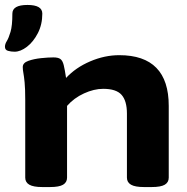

<svg xmlns="http://www.w3.org/2000/svg" viewBox="-40 -754 757 776"><path d="M19 -545Q5 -545 -7.5 -548.5Q-20 -552 -20 -565Q-20 -576 -12.5 -588Q-5 -600 2.5 -625Q10 -650 10 -699Q10 -734 71 -734Q131 -734 131 -699Q131 -655 113 -620Q95 -585 69 -565Q43 -545 19 -545ZM131 2Q95 2 78.5 -7.5Q62 -17 62 -36V-349Q62 -396 59.5 -421Q57 -446 54.5 -459Q52 -472 52 -483Q52 -500 74.5 -508Q97 -516 126 -519Q155 -522 176 -522Q195 -522 204 -515.5Q213 -509 217.5 -491Q222 -473 227 -439Q266 -481 324.5 -506Q383 -531 442 -531Q642 -531 642 -326V-36Q642 -17 626 -7.5Q610 2 573 2H542Q506 2 489.5 -7.5Q473 -17 473 -36V-295Q473 -346 451.5 -370.5Q430 -395 377 -395Q340 -395 299.5 -376.5Q259 -358 231 -326V-36Q231 -17 215 -7.5Q199 2 162 2Z"/></svg>

Font: Asap Expanded ExtraBold
Style: Regular
Weight: 800
Width: 7
Designer: Pablo Cosgaya
Foundry: Omnibus-Type
Version: Version 3.001; ttfautohint (v1.8.4.7-5d5b)